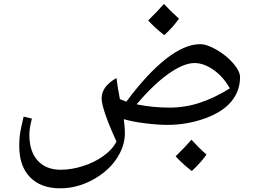

<svg xmlns="http://www.w3.org/2000/svg" viewBox="-20 -640 1329 999"><path d="M293 339.8Q192.4 339.8 136.2 282Q80.1 224.1 80.1 119.1Q80.1 82.5 84.2 54.9Q88.4 27.3 103 -33.2L146 -22.9Q132.8 27.3 132.8 61Q132.8 147.9 176 195.6Q219.2 243.2 295.9 243.2Q352.1 243.2 411.9 224.1Q471.7 205.1 519 170.9Q566.4 136.7 585.9 96.2Q508.8 -72.8 508.8 -128.9Q508.8 -190.4 585.9 -233.9Q594.2 -172.4 604 -124Q609.9 -121.1 637.2 -110.8Q745.6 -256.8 843.5 -333.5Q941.4 -410.2 1021 -410.2Q1057.1 -410.2 1108.4 -380.1Q1159.7 -350.1 1194.3 -309.6Q1229 -269 1229 -238.8Q1229 -166.5 1183.1 -111.3Q1137.2 -56.2 1044.4 -23.2Q951.7 9.8 850.1 9.8Q802.2 9.8 736.6 1.7Q670.9 -6.3 624 -20Q629.9 23.4 629.9 51.8Q629.9 122.6 584.7 188.5Q539.6 254.4 459.5 297.1Q379.4 339.8 293 339.8ZM992.2 -312Q936 -312 857.4 -256.6Q778.8 -201.2 690.9 -97.2Q772.9 -80.1 861.8 -80.1Q943.8 -80.1 1020.8 -105.7Q1097.7 -131.3 1175.8 -180.2Q1142.6 -240.2 1091.6 -276.1Q1040.5 -312 992.2 -312ZM1054.2 164.1Q1029.3 201.7 978 250Q925.8 209.5 894 173.3Q946.3 122.1 976.1 86.9Q1016.6 131.3 1054.2 164.1ZM911.1 -543Q886.2 -505.4 835 -457Q782.7 -497.6 751 -533.7Q800.8 -582.5 833 -619.6Q871.6 -577.6 911.1 -543Z"/></svg>

Font: Droid Arabic Naskh Colored
Style: Regular
Weight: 400
Designer: Pascal Zoghbi
Foundry: Ascender Corporation
Version: Version 1.00